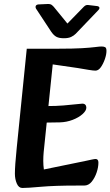

<svg xmlns="http://www.w3.org/2000/svg" viewBox="-20 -922 549 954"><path d="M91 12Q73 12 63.5 -10Q54 -32 54 -59Q54 -98 63 -186L113 -680H273Q343 -680 386 -682.5Q429 -685 452 -688Q475 -691 485 -691Q496 -691 502.5 -687.5Q509 -684 509 -669Q509 -651 501 -628Q493 -605 481 -588Q469 -571 454 -571Q444 -571 419.5 -575Q395 -579 366 -584L242 -602L197 -166Q195 -144 195 -122.5Q195 -101 198 -80L403 -122Q421 -126 435.5 -129Q450 -132 455 -132Q469 -132 469 -114Q469 -91 460 -64.5Q451 -38 435.5 -19Q420 0 398 0H363Q251 0 184 6Q117 12 91 12ZM154 -312 167 -395H215Q258 -395 295 -398Q332 -401 357.5 -404Q383 -407 389 -407Q399 -407 404 -401.5Q409 -396 409 -387Q409 -372 390 -355Q371 -338 341 -326.5Q311 -315 278 -314ZM469 -872Q476 -880 473.5 -885.5Q471 -891 461 -892L419 -897Q411 -898 406 -895.5Q401 -893 396 -888L315 -805L248 -887Q244 -892 237 -897.5Q230 -903 214 -902L171 -900Q161 -899 158 -893Q155 -887 159 -879L234 -765Q247 -746 260.5 -739Q274 -732 297 -732Q320 -732 333.5 -738.5Q347 -745 356 -754Z"/></svg>

Font: Alkatra Medium
Style: Regular
Weight: 500
Designer: Suman Bhandary
Version: Version 1.100;gftools[0.9.22]